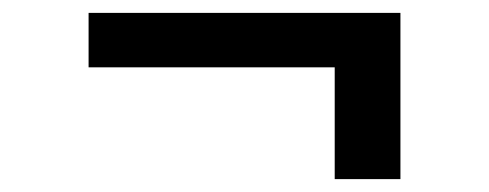

<svg xmlns="http://www.w3.org/2000/svg" viewBox="-20 -436 759 298"><path d="M117.5 -331.5V-416H601.5V-158H499.5V-331.5Z"/></svg>

Font: Merriweather Sans
Style: Regular
Weight: 400
Designer: Eben Sorkin
Foundry: Eben Sorkin
Version: Version 1.008; ttfautohint (v1.7.19-72a1) -l 8 -r 50 -G 200 